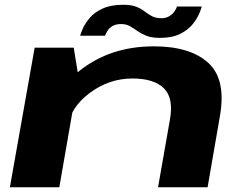

<svg xmlns="http://www.w3.org/2000/svg" viewBox="-20 -786 1050 806"><path d="M21.5 0H229L309.5 -462.5L289.5 -586H125.5ZM643.5 0H851.5L903 -297.5Q930.5 -453 854.2 -522.2Q778 -591.5 626 -591.5Q443 -591.5 314.2 -489.2Q185.5 -387 172 -314L260 -246Q276 -336 357.2 -396.2Q438.5 -456.5 535.5 -456.5Q626.5 -456.5 668.2 -415.2Q710 -374 693 -282ZM652 -627Q702.5 -627 735.8 -643.5Q769 -660 788 -683.5Q807 -707 816 -728.2Q825 -749.5 827 -758.5H723Q720.5 -750 712.5 -738.2Q704.5 -726.5 690.5 -718Q676.5 -709.5 658 -709.5Q634 -709.5 618 -718Q602 -726.5 587.2 -738Q572.5 -749.5 552 -757.8Q531.5 -766 497 -766Q445.5 -766 410.8 -750Q376 -734 356.8 -711Q337.5 -688 328.2 -667.2Q319 -646.5 316.5 -636H421Q424 -644.5 431.2 -656.5Q438.5 -668.5 452.5 -676.8Q466.5 -685 488 -685Q510.5 -685 525.8 -676Q541 -667 557 -655.8Q573 -644.5 594.8 -635.8Q616.5 -627 652 -627Z"/></svg>

Font: Anybody ExtraExpanded
Style: Bold Italic
Weight: 700
Width: 8
Italic angle: -10°
Version: Version 1.113;gftools[0.9.25]